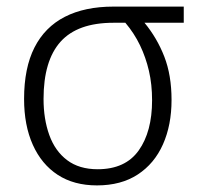

<svg xmlns="http://www.w3.org/2000/svg" viewBox="-20 -552 600 582"><path d="M500 -249Q500 -173 474 -114.5Q448 -56 397.5 -23Q347 10 274 10Q204 10 155 -22Q106 -54 79.5 -113Q53 -172 53 -252Q53 -346 84.5 -408Q116 -470 176.5 -501Q237 -532 324 -532H537V-483H418Q456 -437 478 -380.5Q500 -324 500 -249ZM112 -252Q112 -191 129.5 -142.5Q147 -94 183.5 -66.5Q220 -39 276 -39Q360 -39 400.5 -96Q441 -153 441 -248Q441 -296 431.5 -337Q422 -378 404.5 -414.5Q387 -451 360 -483H324Q215 -483 163.5 -425.5Q112 -368 112 -252Z"/></svg>

Font: Noto Sans Display Light
Style: Regular
Weight: 300
Designer: Monotype Design Team
Foundry: Monotype Imaging Inc.
Version: Version 2.003